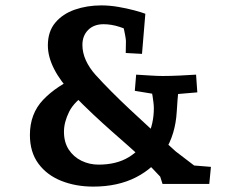

<svg xmlns="http://www.w3.org/2000/svg" viewBox="-20 -682 885 712"><path d="M582.7 0 574.1 -26.9Q544.3 -59.5 514.9 -87.2Q485.5 -114.8 455.3 -141.5Q425 -168.1 392.7 -196.6Q360.5 -225.1 324.7 -258.6Q288.9 -292.2 248.2 -334.2Q203.4 -381.2 180.5 -426.5Q157.5 -471.8 157.5 -513.5Q157.5 -565.1 184.9 -597.8Q212.2 -630.5 257.6 -646.3Q303.1 -662 355.6 -662Q386 -662 418.3 -656.5Q450.5 -651 477.8 -643.7Q505 -636.4 519 -631L506.6 -482.2L446.3 -485.5L447 -529.9Q447 -535.3 444.2 -550.9Q441.4 -566.5 436.6 -586.2Q431.8 -605.9 425.9 -621.5L484 -560.3Q453.7 -572.4 423.5 -582.3Q393.2 -592.2 364.2 -592.2Q328 -592.2 306.8 -570.8Q285.6 -549.5 285.6 -515.4Q285.6 -486.5 298.4 -458.3Q311.2 -430.2 334 -404.7Q386.9 -346.3 461.9 -276Q536.9 -205.7 632.1 -120.1L699.9 -68.3L762.2 -63.2L756.1 0ZM325.7 10Q260.9 10 207.4 -11.3Q153.8 -32.6 122.4 -75.3Q90.9 -117.9 90.9 -181.5Q90.9 -260.3 140.2 -312.1Q189.5 -364 276.4 -402.5L310.1 -341.1Q255.6 -306.4 236.4 -267.6Q217.2 -228.8 217.2 -193.5Q217.2 -154.7 234.8 -127.5Q252.5 -100.4 282 -85.9Q311.6 -71.5 345.4 -71.5Q412.5 -71.5 458.2 -99.6Q503.8 -127.7 527.1 -175.3Q550.5 -222.9 550.5 -280.9Q550.5 -289.9 549.1 -301.5Q547.7 -313.2 546 -324.3Q544.4 -335.4 542.1 -342.5H641.6Q641 -337 640.1 -330.7Q639.3 -324.5 638.3 -310.3Q637.3 -296.2 635.4 -267.6Q630.6 -184 591.4 -121.6Q552.2 -59.3 484.5 -24.6Q416.9 10 325.7 10ZM552.7 -333.2 479.9 -345.2 484.9 -405.2Q512 -403.5 538.1 -401.9Q564.3 -400.2 583.5 -400.2Q612.1 -400.2 645.9 -401.8Q679.7 -403.5 707.1 -405.2L711.7 -339.5L637.9 -333.2Z"/></svg>

Font: Andada Pro
Style: Regular
Weight: 400
Designer: Carolina Giovagnoli
Foundry: Huerta Tipografica
Version: Version 3.003